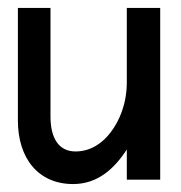

<svg xmlns="http://www.w3.org/2000/svg" viewBox="-20 -452 456 483"><path d="M25 -149C25 -54 76 11 164 11C226 11 268 -28 299 -76V0H383V-432H299V-245C299 -192 281 -149 259 -120C239 -93 209 -71 170 -71C126 -71 107 -107 107 -159V-432H25Z"/></svg>

Font: Charger Sport
Style: SeBdNrw
Weight: 600
Designer: Jasper
Foundry: Cannot Into Space Fonts
Version: Version 1.1